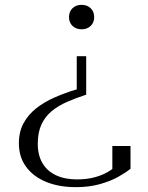

<svg xmlns="http://www.w3.org/2000/svg" viewBox="-20 -547 613 793"><path d="M336 -156V-315H297V-178Q250 -164 206.5 -145Q163 -126 130 -100Q97 -74 77.5 -38.5Q58 -3 58 45Q58 101 87.5 141.5Q117 182 170 204Q223 226 294 226Q348 226 392.5 213.5Q437 201 469 183Q501 165 519 150V56H444V167Q451 165 457 160.5Q463 156 467 149.5Q471 143 473.5 136Q476 129 477 122Q461 140 435.5 157Q410 174 375.5 184Q341 194 298 194Q248 194 211.5 177Q175 160 155.5 127Q136 94 136 47Q136 0 151 -32.5Q166 -65 193 -87.5Q220 -110 256.5 -126Q293 -142 336 -156ZM317 -527Q340 -527 354.5 -513Q369 -499 369 -476Q369 -454 354.5 -440Q340 -426 317 -426Q294 -426 279.5 -440Q265 -454 265 -476Q265 -499 279.5 -513Q294 -527 317 -527Z"/></svg>

Font: Roboto Serif 120pt Expanded Light
Style: Regular
Weight: 300
Width: 7
Designer: Greg Gazdowicz
Foundry: Commercial Type
Version: Version 1.008